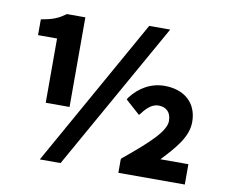

<svg xmlns="http://www.w3.org/2000/svg" viewBox="-75 -759 1018 865"><g transform="rotate(10 433.5 -327.0)"><path d="M822 -83H694C753 -146 806 -204 806 -273C806 -362 744 -412 656 -412C594 -412 540 -381 502 -330L498 -322L564 -263L572 -272C594 -302 618 -320 644 -320C680 -320 702 -299 702 -259C702 -213 636 -151 520 -56V-55L518 -51V10H822ZM540 -666 159 12H254L636 -666ZM250 -654H165L163 -653V-652C133 -631 110 -620 62 -612L54 -610V-538H141V-244H250Z"/></g></svg>

Font: Falling Sky
Style: SeBd
Weight: 600
Designer: Paul D. Hunt
Foundry: Adobe Systems Incorporated
Version: Version 1.02